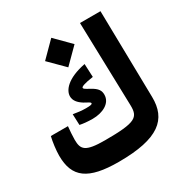

<svg xmlns="http://www.w3.org/2000/svg" viewBox="-165 -828 915 959"><g transform="rotate(-30 293.0 -348.0)"><path d="M246.6 4.4C477.5 4.4 554.7 -64 552.2 -193.8L543 -693.4H424.8L438 -212.4C439.9 -141.1 418 -123.5 240.7 -123.5C127 -123.5 110.4 -144.5 110.4 -201.7C110.4 -225.6 112.8 -253.4 115.2 -277.3H16.6C9.3 -248 3.4 -202.1 3.4 -170.9C3.4 -45.9 70.8 4.4 246.6 4.4ZM241.2 -247.1C296.9 -247.1 351.6 -272 351.6 -322.8C351.6 -345.2 343.3 -362.8 305.7 -382.8C280.8 -396.5 274.4 -399.9 274.4 -406.2C274.4 -412.6 292 -420.4 345.7 -428.2L342.3 -504.4C234.4 -483.4 198.2 -435.5 198.2 -400.9C198.2 -377 213.4 -357.9 240.7 -340.8C265.6 -326.2 274.4 -324.7 274.4 -317.4C274.4 -312 265.6 -309.6 238.3 -309.6C214.8 -309.6 191.4 -312.5 165.5 -316.9L168 -253.9C185.5 -250 212.4 -247.1 241.2 -247.1ZM263.7 -530.8 348.6 -615.7 263.7 -701.2 178.7 -615.7Z"/></g></svg>

Font: Cascadia Mono SemiBold
Style: Regular
Weight: 600
Monospace: yes
Designer: Aaron Bell
Foundry: Saja Typeworks
Version: Version 2404.023